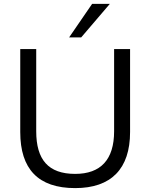

<svg xmlns="http://www.w3.org/2000/svg" viewBox="-20 -957 770 986"><path d="M366 9C551 9 648 -90 648 -279V-705H566V-283C566 -137 497 -64 366 -64C228 -64 166 -137 166 -283V-705H84V-279C84 -90 175 9 366 9ZM335 -765H397L544 -937H453Z"/></svg>

Font: Poppy and Pepper
Style: Regular
Weight: 400
Designer: Thy Ha
Foundry: Thy Ha
Version: Version 0.001;Glyphs 3.2 (3227)